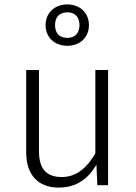

<svg xmlns="http://www.w3.org/2000/svg" viewBox="-20 -841 616 872"><path d="M286 -821C227 -821 187 -781 187 -727C187 -672 227 -633 286 -633C344 -633 384 -672 384 -727C384 -781 344 -821 286 -821ZM286 -785C321 -785 341 -763 341 -727C341 -690 320 -669 286 -669C250 -669 230 -690 230 -727C230 -763 250 -785 286 -785ZM471 -523H413V-144C377 -82 329 -37 261 -37C192 -37 157 -72 157 -155V-523H99V-149C99 -46 154 11 247 11C328 11 382 -31 418 -93L422 0H471Z"/></svg>

Font: FiraGO Light
Style: Regular
Weight: 300
Designer: bBox Type
Foundry: bBox Type GmbH
Version: Version 1.001;PS 001.001;hotconv 1.0.88;makeotf.lib2.5.64775